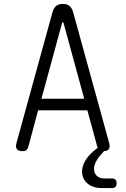

<svg xmlns="http://www.w3.org/2000/svg" viewBox="-20 -760 640 978"><path d="M476 -11 425 -198H174L124 -11Q121 -1 114 4.5Q107 10 93 10Q74 10 66 -0.5Q58 -11 64 -32L248 -700Q254 -720 266.5 -730Q279 -740 300 -740Q321 -740 333.5 -730Q346 -720 352 -700L536 -32Q542 -11 534 0Q527 9 510 10Q488 32 475 53Q459 78 459 99Q459 122 473 135.5Q487 149 511 149H550Q562 149 568 155Q574 161 574 173.5Q574 186 568 192Q562 198 550 198H499Q453 198 425.5 174.5Q398 151 398 113Q398 83 419 51Q439 21 478 -7ZM191 -257H409L304 -642Q303 -647 300.5 -647Q298 -647 296 -642Z"/></svg>

Font: Maple Mono ExtraLight
Style: Regular
Weight: 275
Monospace: yes
Designer: subframe7536
Version: Version 7.000